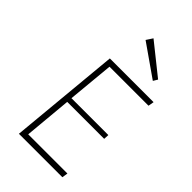

<svg xmlns="http://www.w3.org/2000/svg" viewBox="-255 -916 992 992"><g transform="rotate(45 241.5 -420.0)"><path d="M97.5 0 154.5 -607.5H474L468.5 -576H183.5L159.5 -322H429L427.5 -293H157.5L133.5 -32H420L415 0ZM393.5 -682.5 217.5 -805.5 240.5 -840.5 408 -706.5Z"/></g></svg>

Font: Karla ExtraLight
Style: Italic
Weight: 250
Italic angle: -8°
Designer: Jonathan Pinhorn
Version: Version 2.004;gftools[0.9.33]